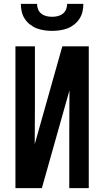

<svg xmlns="http://www.w3.org/2000/svg" viewBox="-20 -975 540 995"><path d="M60 0V-735H161V-441Q161 -388 160.5 -334.5Q160 -281 160 -228L303 -735H440V0H339V-294Q339 -347 339.5 -400.5Q340 -454 340 -507L197 0ZM250 -815Q230 -815 209.5 -818Q189 -821 170.5 -828Q152 -835 135.5 -848Q119 -861 108 -878Q97 -895 92.5 -915Q88 -935 88 -955H172Q172 -940 177.5 -926.5Q183 -913 194.5 -904Q206 -895 220.5 -891.5Q235 -888 250 -888Q265 -888 279.5 -891.5Q294 -895 305.5 -904Q317 -913 322.5 -926.5Q328 -940 328 -955H412Q412 -935 407.5 -915Q403 -895 392 -878Q381 -861 364.5 -848Q348 -835 329.5 -828Q311 -821 290.5 -818Q270 -815 250 -815Z"/></svg>

Font: Iosevka Term Semibold
Style: Regular
Weight: 600
Monospace: yes
Designer: Belleve Invis
Foundry: Belleve Invis
Version: Version 31.4.0